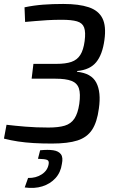

<svg xmlns="http://www.w3.org/2000/svg" viewBox="-22 -718 592 971"><path d="M298 -698Q377 -698 426.5 -681.5Q476 -665 496 -625.5Q516 -586 506 -515Q496 -442 464.5 -403.5Q433 -365 369 -359L367 -355Q440 -348 465 -300Q490 -252 478 -169Q469 -100 443.5 -61.5Q418 -23 369.5 -7.5Q321 8 240 8Q190 8 148 5.5Q106 3 69.5 -2.5Q33 -8 -2 -17L11 -87Q52 -82 106.5 -77.5Q161 -73 223 -73Q274 -73 305.5 -82.5Q337 -92 354.5 -118.5Q372 -145 379 -193Q386 -244 377 -271Q368 -298 339.5 -309Q311 -320 259 -320H138L147 -395H263Q310 -395 339 -405Q368 -415 384 -440Q400 -465 406 -510Q412 -555 403.5 -578.5Q395 -602 367.5 -610Q340 -618 290 -618Q251 -618 217.5 -616Q184 -614 156.5 -611.5Q129 -609 105 -607L102 -681Q150 -691 197 -694.5Q244 -698 298 -698ZM181 42Q221 38 247.5 42Q274 46 286 62Q298 78 291 111Q285 154 258.5 183Q232 212 192 224.5Q152 237 103 230L120 182Q160 183 189.5 163.5Q219 144 224 112Q227 96 217 91Q207 86 170 85Z"/></svg>

Font: Exo 2 Medium
Style: Italic
Weight: 500
Italic angle: -8°
Designer: Natanael Gama
Foundry: Natanael Gama
Version: Version 2.010